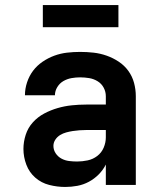

<svg xmlns="http://www.w3.org/2000/svg" viewBox="-20 -734 640 762"><path d="M239 8Q207 8 175.5 0Q144 -8 120 -29Q96 -50 84.5 -80.5Q73 -111 73 -143Q73 -171 82 -199Q91 -227 110.5 -248.5Q130 -270 155.5 -283.5Q181 -297 208.5 -305Q236 -313 264.5 -316Q293 -319 322 -319H400V-352Q400 -370 391.5 -386Q383 -402 367.5 -411.5Q352 -421 334 -424Q316 -427 298 -427Q281 -427 264 -424Q247 -421 232 -412.5Q217 -404 207.5 -388.5Q198 -373 198 -356H79Q79 -356 79 -356Q79 -356 79 -356Q79 -382 87.5 -407.5Q96 -433 111.5 -453.5Q127 -474 149 -489Q171 -504 195.5 -513Q220 -522 246 -525Q272 -528 298 -528Q325 -528 351.5 -525Q378 -522 403.5 -513Q429 -504 451.5 -489Q474 -474 489.5 -452.5Q505 -431 512 -405Q519 -379 519 -352V0H400V-81Q389 -59 371.5 -41.5Q354 -24 332.5 -12.5Q311 -1 287 3.5Q263 8 239 8ZM286 -93Q307 -93 328 -97.5Q349 -102 366 -115Q383 -128 391.5 -148Q400 -168 400 -189V-218H322Q309 -218 295.5 -217Q282 -216 269 -214Q256 -212 243 -208.5Q230 -205 218.5 -198Q207 -191 199.5 -179.5Q192 -168 192 -155Q192 -139 201 -125.5Q210 -112 224 -104.5Q238 -97 254 -95Q270 -93 286 -93ZM150 -626V-714H450V-626Z"/></svg>

Font: Zed Sans Extended
Style: Bold
Weight: 700
Width: 7
Designer: Belleve Invis
Foundry: Belleve Invis
Version: Version 1.0.0; ttfautohint (v1.8.4)